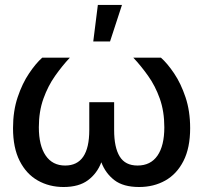

<svg xmlns="http://www.w3.org/2000/svg" viewBox="-20 -749 822 777"><path d="M237.3 7.8Q179.2 7.8 132.8 -18.6Q86.4 -44.9 59.6 -97.9Q32.7 -150.9 32.7 -230.5Q32.7 -299.8 51.5 -355.7Q70.3 -411.6 97.7 -452.1Q125 -492.7 150.9 -515.6H262.7Q231.9 -482.9 203.1 -442.1Q174.3 -401.4 155.8 -349.9Q137.2 -298.3 137.2 -233.9Q137.2 -160.2 164.8 -119.6Q192.4 -79.1 243.7 -79.1Q341.3 -79.1 341.3 -222.7V-335.4H441.9V-222.7Q441.9 -152.3 464.4 -115.7Q486.8 -79.1 536.6 -79.1Q589.4 -79.1 617.2 -119.1Q645 -159.2 645 -233.9Q645 -298.3 626.7 -349.9Q608.4 -401.4 579.3 -442.1Q550.3 -482.9 519.5 -515.6H631.3Q657.2 -492.7 684.6 -452.1Q711.9 -411.6 730.7 -355.7Q749.5 -299.8 749.5 -230.5Q749.5 -150.4 722.4 -97.4Q695.3 -44.4 648.7 -18.3Q602.1 7.8 543 7.8Q479 7.8 442.9 -20Q406.7 -47.9 390.1 -92.3Q373 -47.4 336.2 -19.8Q299.3 7.8 237.3 7.8ZM357.4 -581.1 376 -729H473.6L425.3 -581.1Z"/></svg>

Font: Inter Display Medium
Style: Regular
Weight: 500
Designer: Rasmus Andersson
Foundry: rsms
Version: Version 4.001;git-9221beed3